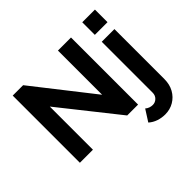

<svg xmlns="http://www.w3.org/2000/svg" viewBox="-206 -985 1435 1435"><g transform="rotate(-45 512.0 -267.0)"><path d="M212 -456V0H74V-710H184L551 -242V-709H689V0H574ZM829 -597V-730H963V-597ZM781 196Q744 196 709.5 184.5Q675 173 648 149L706 58Q718 69 733.5 74.5Q749 80 765 80Q791 80 810 61.5Q829 43 829 14V-524H963V4Q963 61 939 104Q915 147 873.5 171.5Q832 196 781 196Z"/></g></svg>

Font: Raleway
Style: Bold
Weight: 700
Designer: Matt McInerney, Pablo Impallari, Rodrigo Fuenzalida
Foundry: Matt McInerney, Pablo Impallari, Rodrigo Fuenzalida
Version: Version 4.026